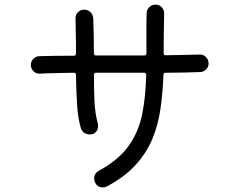

<svg xmlns="http://www.w3.org/2000/svg" viewBox="-20 -789 1040 834"><path d="M886 -513Q886 -498 875.5 -487.5Q865 -477 850 -476Q821 -475 782 -474Q743 -473 699 -473Q690 -473 690 -464Q687 -386 677 -316Q667 -246 641.5 -185Q616 -124 568.5 -72Q521 -20 444 21Q437 25 428 25Q402 25 393 3Q389 -4 389 -13Q389 -37 411 -48Q496 -95 539 -155.5Q582 -216 597.5 -292.5Q613 -369 615 -464Q615 -473 606 -473H397Q388 -473 388 -464Q388 -397 390.5 -346.5Q393 -296 405 -252Q406 -250 406 -247Q406 -244 406 -242Q406 -227 397 -216Q388 -205 369 -205Q357 -205 347 -211.5Q337 -218 332 -230Q319 -271 315 -332.5Q311 -394 310 -464Q310 -473 301 -473Q260 -472 222.5 -471.5Q185 -471 153 -469Q137 -468 125.5 -479.5Q114 -491 114 -507Q114 -522 124.5 -533Q135 -544 150 -545Q184 -546 222 -546.5Q260 -547 301 -547Q310 -547 310 -556V-598Q310 -627 309 -655Q308 -683 308 -710Q308 -726 319 -736.5Q330 -747 346 -747Q362 -747 373 -736Q384 -725 385 -709Q388 -624 388 -557Q388 -548 397 -548H607Q616 -548 616 -557V-641Q616 -663 616 -685.5Q616 -708 617 -731Q617 -747 628.5 -758Q640 -769 656 -769Q672 -769 682.5 -757.5Q693 -746 693 -731Q692 -686 691.5 -642.5Q691 -599 691 -558Q691 -549 700 -549Q743 -550 780.5 -550.5Q818 -551 846 -552Q863 -553 874.5 -541.5Q886 -530 886 -513Z"/></svg>

Font: Kiwi Maru
Style: Regular
Weight: 400
Designer: Hiroki-Chan
Version: Version 1.100